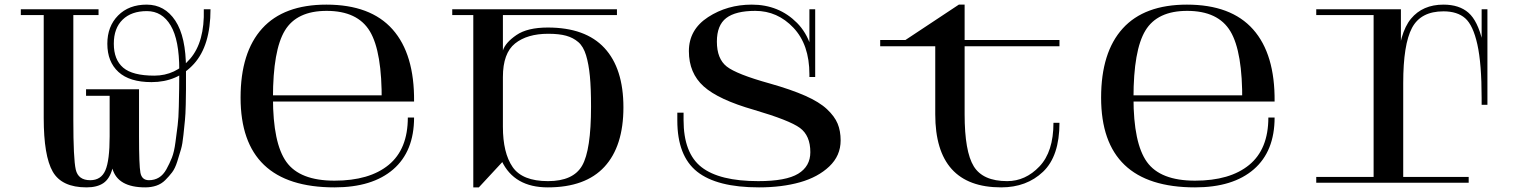

<svg xmlns="http://www.w3.org/2000/svg" viewBox="-20 -790 6550 830"><path d="M297 -750H406V-725H297ZM70 -725V-750H169V-725ZM352 -376H581V-404H352ZM755 -488Q755 -437 754.5 -409Q754 -381 753 -330Q752 -279 748 -248.5Q744 -218 738.5 -175.5Q733 -133 723 -108Q713 -83 699.5 -58.5Q686 -34 667 -22.5Q648 -11 624 -11Q593 -11 587 -43.5Q581 -76 581 -201V-376H454V-201Q454 -96 435.5 -53.5Q417 -11 370 -11Q318 -11 307.5 -57Q297 -103 297 -272Q297 -277 297 -280V-750H169V-280Q169 -116 208 -48Q247 20 354 20Q400 20 427 1.5Q454 -17 466 -61Q489 20 608 20Q634 20 656 12.5Q678 5 694.5 -11.5Q711 -28 724 -45Q737 -62 746.5 -92.5Q756 -123 762.5 -145Q769 -167 773 -207Q777 -247 779.5 -270.5Q782 -294 783 -338.5Q784 -383 784 -403.5Q784 -424 784 -469Q784 -485 784 -492Q784 -631 738 -700.5Q692 -770 614 -770Q537 -770 490.5 -723Q444 -676 444 -601Q444 -523 492 -479Q540 -435 635 -435Q747 -435 818.5 -514Q890 -593 890 -750H861Q865 -609 802 -536Q739 -463 647 -463Q553 -463 512.5 -497.5Q472 -532 472 -601Q472 -668 510 -705Q548 -742 615 -742Q681 -742 718 -679.5Q755 -617 755 -488Z M1743 -282Q1743 -145 1660 -77Q1577 -9 1426 -9Q1276 -9 1218 -90Q1160 -171 1160 -367Q1160 -573 1211.5 -658Q1263 -743 1392 -743Q1526 -743 1579 -654.5Q1632 -566 1630 -351H1770Q1772 -556 1677 -663Q1582 -770 1391 -770Q1207 -770 1113.5 -667Q1020 -564 1020 -368Q1020 20 1426 20Q1590 20 1680 -58Q1770 -136 1770 -282ZM1656 -378H1136L1138 -351H1656Z M2647 -750H2141V-725H2647ZM2349 -7Q2238 -7 2196 -68Q2154 -129 2154 -242V-457Q2154 -560 2206.5 -602Q2259 -644 2350 -644Q2397 -644 2427.5 -635.5Q2458 -627 2480 -608Q2502 -589 2513.5 -551Q2525 -513 2530 -461Q2535 -409 2535 -329Q2535 -141 2496.5 -74Q2458 -7 2349 -7ZM2149 -94Q2203 20 2348 20Q2511 20 2593 -69Q2675 -158 2675 -326Q2675 -494 2593 -582.5Q2511 -671 2348 -671Q2260 -671 2212.5 -638.5Q2165 -606 2154 -572V-750H1935V-725H2026V20H2050L2164 -103Z M3504 -750H3479V-457H3504ZM3483 -132Q3483 -71 3430.5 -39Q3378 -7 3258 -7Q3090 -7 3012.5 -67.5Q2935 -128 2935 -271V-303H2908V-269Q2908 -116 2993.5 -48Q3079 20 3261 20Q3360 20 3438 -2Q3516 -24 3565 -70.5Q3614 -117 3614 -183Q3614 -224 3601 -255.5Q3588 -287 3555 -318Q3522 -349 3461 -376Q3400 -403 3308 -429Q3164 -469 3121.5 -502.5Q3079 -536 3079 -610Q3079 -681 3119.5 -712Q3160 -743 3245 -743Q3341 -743 3410 -670Q3479 -597 3479 -469V-457H3504Q3504 -612 3425.5 -691Q3347 -770 3230 -770Q3124 -770 3041 -716Q2958 -662 2958 -569Q2958 -474 3022 -416.5Q3086 -359 3240 -315Q3393 -270 3438 -237Q3483 -204 3483 -132Z M4023 -296V-590H3785V-617H3894L4125 -770H4150V-296Q4150 -135 4189.5 -71Q4229 -7 4334 -7Q4413 -7 4473.5 -70.5Q4534 -134 4534 -259H4560Q4560 -115 4489 -47.5Q4418 20 4308 20Q4023 20 4023 -296ZM4100 -617H4560V-590H4100Z M5463 -282Q5463 -145 5380 -77Q5297 -9 5146 -9Q4996 -9 4938 -90Q4880 -171 4880 -367Q4880 -573 4931.5 -658Q4983 -743 5112 -743Q5246 -743 5299 -654.5Q5352 -566 5350 -351H5490Q5492 -556 5397 -663Q5302 -770 5111 -770Q4927 -770 4833.5 -667Q4740 -564 4740 -368Q4740 20 5146 20Q5310 20 5400 -58Q5490 -136 5490 -282ZM5376 -378H4856L4858 -351H5376Z M6410 -367 6385 -366Q6385 -515 6366.5 -598Q6348 -681 6314 -711Q6280 -741 6220 -741Q6122 -741 6084 -669.5Q6046 -598 6046 -431L6020 -502Q6029 -648 6079.5 -709Q6130 -770 6220 -770Q6288 -770 6328 -735Q6368 -700 6389 -611Q6410 -522 6410 -367ZM6046 0H5918V-750H6036V-585L6046 -565ZM5970 0H5670V-25H5970ZM5670 -725V-750H5970V-725ZM6329 -25V0H6023V-25ZM6410 -750V-337H6385V-750Z"/></svg>

Font: Solide Mirage
Style: Mono
Weight: 400
Width: 6
Designer: Jérémy Landes
Foundry: Velvetyne Type Foundry
Version: Version 1.1